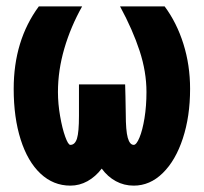

<svg xmlns="http://www.w3.org/2000/svg" viewBox="-20 -570 640 603"><path d="M23 -291Q23 -443 102 -550H238Q202 -486 182 -417.5Q162 -349 162 -281Q162 -244 168.8 -205.2Q175.5 -166.5 184.8 -140.8Q194 -115 201 -115Q215.5 -115 221.8 -135Q228 -155 228 -206V-305H373L374 -268L375 -212Q375 -160 381.2 -137.5Q387.5 -115 400 -115Q408.5 -115 418 -137.8Q427.5 -160.5 433.8 -198.8Q440 -237 440 -281Q440 -344.5 418.5 -410.2Q397 -476 357 -550H497Q535 -499 556 -432.2Q577 -365.5 577 -291Q577 -204.5 554.2 -135.2Q531.5 -66 491.2 -26.5Q451 13 400 13Q369.5 13 343.8 -1Q318 -15 299.5 -40.5Q280 -15 254.8 -1Q229.5 13 201 13Q147.5 13 107.2 -24.8Q67 -62.5 45 -131.5Q23 -200.5 23 -291Z"/></svg>

Font: JuliaMono Black
Style: Regular
Weight: 900
Monospace: yes
Designer: cormullion
Foundry: corm
Version: Version 0.054; ttfautohint (v1.8.4)